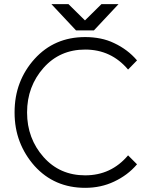

<svg xmlns="http://www.w3.org/2000/svg" viewBox="-20 -890 717 922"><path d="M227 -870 345 -744H431L549 -870H467L388 -792L309 -870ZM389 -712Q241 -712 146 -607Q99 -555 74.5 -491Q50 -427 50 -350Q50 -274 74.5 -210Q99 -146 146 -93Q241 12 389 12Q465 12 528 -18Q560 -33 587.5 -53.5Q615 -74 638 -101L595 -144Q514 -48 389 -48Q267 -48 189 -136Q150 -180 130 -233.5Q110 -287 110 -350Q110 -413 130 -466.5Q150 -520 189 -564Q267 -652 389 -652Q514 -652 595 -556L638 -600Q615 -627 587.5 -647.5Q560 -668 528 -683Q497 -698 462 -705Q427 -712 389 -712Z"/></svg>

Font: Unageo
Style: Light
Weight: 300
Designer: Richard Sepsi
Foundry: Richard Sepsi
Version: Version 2.000